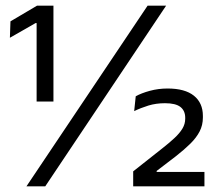

<svg xmlns="http://www.w3.org/2000/svg" viewBox="-20 -659 766 679"><path d="M109.5 -300V-577.5H106L15 -525.5L17 -583.5L111 -639H169V-300ZM73.5 0 502 -639H567.5L140 0ZM451 0V-53L553.5 -134Q579 -154 597 -170.8Q615 -187.5 625 -204Q635 -220.5 635 -239V-242.5Q635 -267.5 618 -280.8Q601 -294 563.5 -294Q532 -294 505 -285.8Q478 -277.5 454.5 -266L460 -318.5Q479.5 -329.5 509.8 -337.8Q540 -346 572.5 -346Q634 -346 665.8 -320.5Q697.5 -295 697.5 -249V-243.5Q697.5 -216.5 686 -194.2Q674.5 -172 653.2 -151Q632 -130 602 -106.5L534 -54.5V-41L507 -51H703V0Z"/></svg>

Font: Anek Tamil Medium
Style: Regular
Weight: 400
Version: Version 1.003